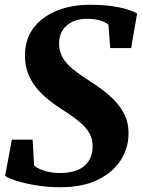

<svg xmlns="http://www.w3.org/2000/svg" viewBox="-20 -772 594 803"><path d="M232 11Q179.5 11 131 3Q82.5 -5 47.8 -16.2Q13 -27.5 1.5 -36.5L29.5 -188H116.5L122.5 -79.5Q139.5 -65.5 168.5 -57Q197.5 -48.5 230 -48.5Q265 -48.5 291 -56.2Q317 -64 333.8 -78.8Q350.5 -93.5 359 -114.2Q367.5 -135 367.5 -161.5Q368 -190.5 353.8 -215.2Q339.5 -240 311 -263.5Q282.5 -287 239 -314.5Q207.5 -334.5 179.5 -357.5Q151.5 -380.5 130 -407.5Q108.5 -434.5 96.5 -467Q84.5 -499.5 84.5 -538Q84 -607 119.8 -654.5Q155.5 -702 217.2 -727Q279 -752 356 -752Q408 -752 446.8 -746.5Q485.5 -741 512.2 -732.8Q539 -724.5 553.5 -715.5L528.5 -571H441L433.5 -669Q418.5 -681 395.8 -687.2Q373 -693.5 344.5 -693.5Q309 -693.5 282.8 -681Q256.5 -668.5 241.8 -645.2Q227 -622 227 -590.5Q227 -557 242.2 -530.8Q257.5 -504.5 288.5 -480Q319.5 -455.5 365 -426.5Q405 -401 439.8 -370.5Q474.5 -340 496 -302Q517.5 -264 517.5 -215Q518 -154 485.5 -102.8Q453 -51.5 389.5 -20.2Q326 11 232 11Z"/></svg>

Font: Merriweather 20pt ExtraBold
Style: Italic
Weight: 800
Italic angle: -7.8°
Version: Version 2.101